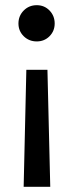

<svg xmlns="http://www.w3.org/2000/svg" viewBox="-20 -515 281 737"><path d="M121.1 -495.1Q150.4 -495.1 170.2 -474.6Q189.9 -454.1 189.9 -424.8Q189.9 -396 170.2 -376Q150.4 -356 121.1 -356Q91.3 -356 71 -376Q50.8 -396 50.8 -424.8Q50.8 -454.1 71 -474.6Q91.3 -495.1 121.1 -495.1ZM162.1 -247.1 172.9 202.1H70.8L81.1 -247.1Z"/></svg>

Font: FiraGO
Style: Regular
Weight: 400
Designer: bBox Type
Foundry: bBox Type GmbH
Version: Version 1.001;PS 001.001;hotconv 1.0.88;makeotf.lib2.5.64775